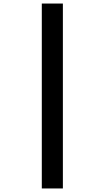

<svg xmlns="http://www.w3.org/2000/svg" viewBox="-20 -820 591 1084"><path d="M216 244H335V-800H216Z"/></svg>

Font: Noto Sans Malayalam Condensed ExtraBold
Style: Regular
Weight: 800
Width: 3
Designer: Jelle Bosma - Monotype Design Team
Foundry: Monotype Imaging Inc.
Version: Version 2.104